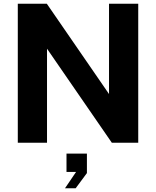

<svg xmlns="http://www.w3.org/2000/svg" viewBox="-20 -762 833 1025"><path d="M562 -260 230 -742H75V0H231V-502L577 0H718V-742H562ZM384 243 444 162V58H335V156H386L327 243Z"/></svg>

Font: Cheyenne Sans
Style: Bold
Weight: 700
Designer: The Public Sans project authors (U.S. Web Design System), Libre Franklin designed by Pablo Impallari and Rodrigo Fuenzal
Foundry: The Cheyenne Sans Project Authors
Version: Version 2.007